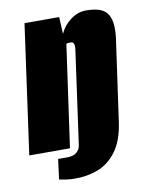

<svg xmlns="http://www.w3.org/2000/svg" viewBox="-83 -555 550 725"><g transform="rotate(-10 192.0 -193.0)"><path d="M144 116Q129 116 114.5 114Q100 112 86 109L96 32Q97 32 105.5 32Q114 32 123 32Q132 32 132 32Q155 32 167.5 21Q180 10 182 -6L232 -365Q233 -372 232.5 -377.5Q232 -383 230.5 -386.5Q229 -390 226 -391.5Q223 -393 219 -393Q217 -393 213.5 -393Q210 -393 207 -392.5Q204 -392 202 -390L147 0H-9L60 -495H193L196 -430Q210 -461 237.5 -481.5Q265 -502 297 -502Q330 -502 350.5 -494Q371 -486 380.5 -469.5Q390 -453 392 -428.5Q394 -404 389 -371L346 -66Q336 5 305.5 45.5Q275 86 232.5 101.5Q190 117 144 116Z"/></g></svg>

Font: Alumni Sans Thin Black
Style: Italic
Weight: 900
Italic angle: -8°
Version: Version 1.016